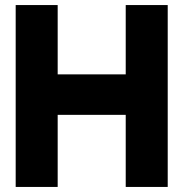

<svg xmlns="http://www.w3.org/2000/svg" viewBox="-20 -739 724 759"><path d="M477 0V-719H643V0ZM42 0V-719H208V0ZM208 -285V-445H477V-285Z"/></svg>

Font: Foldit
Style: Bold
Weight: 700
Version: Version 1.003